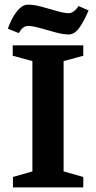

<svg xmlns="http://www.w3.org/2000/svg" viewBox="-20 -810 415 830"><path d="M36 0V-45L120 -69V-546L35 -569V-614H340V-569L255 -546V-69L340 -45V0ZM277 -661Q253 -661 218.5 -670.5Q184 -680 152 -689Q120 -698 101 -698Q92 -698 84 -693Q76 -688 70.5 -681Q65 -674 61 -667L14 -686Q29 -730 52.5 -760Q76 -790 101 -790Q126 -790 159.5 -781Q193 -772 225.5 -762.5Q258 -753 277 -753Q286 -753 294.5 -758Q303 -763 309.5 -770.5Q316 -778 319 -784L363 -765Q345 -722 324 -691.5Q303 -661 277 -661Z"/></svg>

Font: Manuale
Style: Regular
Weight: 400
Designer: Eduardo Tunni / Pablo Cosgaya
Foundry: Eduardo Tunni / Pablo Cosgaya
Version: Version 1.002